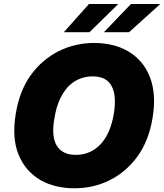

<svg xmlns="http://www.w3.org/2000/svg" viewBox="-20 -958 844 987"><path d="M61.1 -373.6Q80.3 -492.2 139.2 -573.2Q168.3 -613.3 204.4 -643.8Q240.4 -674.4 281.8 -695.1Q323.2 -715.9 369.3 -726.6Q415.5 -737.2 464.5 -737.2Q512.1 -737.2 556.1 -726.9Q600.1 -716.6 637.4 -695.1Q674.7 -673.7 703.8 -640.4Q733 -607.2 750.7 -561.4Q784.8 -473.7 764.2 -350.9Q744.3 -232.2 685.4 -152Q656.2 -112.6 620.4 -82.2Q584.5 -51.8 543.5 -31.4Q502.5 -11 456.9 -0.5Q411.2 9.9 362.2 9.9Q315 9.9 271 -0.2Q226.9 -10.3 189.6 -31.4Q152.3 -52.6 122.9 -85.6Q93.4 -118.6 74.9 -164.4Q40.5 -250 61.1 -373.6ZM369.3 -161.9Q408.4 -161.9 440.5 -176.1Q472.7 -190.3 497.7 -217.3Q522.7 -244.3 539.8 -283.7Q556.8 -323.2 565.3 -373.6Q580.3 -467.3 553.4 -516.3Q526.6 -565.3 457.4 -565.3Q426.5 -565.3 401.1 -557Q375.7 -548.7 355.1 -533.9Q334.5 -519.2 318.7 -498.9Q302.9 -478.7 291.2 -454.7Q279.5 -430.8 271.8 -404.5Q264.2 -378.2 259.9 -350.9Q242.9 -256 272 -209Q301.1 -161.9 369.3 -161.9ZM308.2 -792.6 437.5 -937.5H588.1L440.3 -792.6ZM653.4 -937.5H804L643.5 -792.6H514.2Z"/></svg>

Font: Inter P Black
Style: Italic
Weight: 900
Italic angle: -9.40001°
Designer: Rasmus Andersson
Foundry: rsms
Version: Version 3.018;git-588b23468